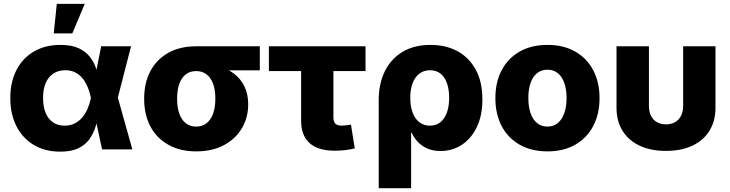

<svg xmlns="http://www.w3.org/2000/svg" viewBox="-20 -786 3839 1010"><path d="M296.4 11.7Q216.8 11.7 158 -23.4Q99.1 -58.6 66.7 -121.8Q34.2 -185.1 34.2 -269.5Q34.2 -355 66.7 -417.7Q99.1 -480.5 158.4 -515.1Q217.8 -549.8 297.9 -549.8Q356 -549.8 393.1 -532.7Q430.2 -515.6 451.9 -488Q473.6 -460.4 484.6 -428.2Q495.6 -396 501 -366.2H551.8L599.1 -275.4L676.3 0H517.1L458 -272.5Q451.2 -304.7 439.9 -330.8Q428.7 -356.9 412.4 -376.2Q396 -395.5 374 -406Q352.1 -416.5 323.7 -416.5Q287.1 -416.5 260.7 -399.2Q234.4 -381.8 220.5 -349.6Q206.5 -317.4 206.5 -271Q206.5 -225.1 220 -192.4Q233.4 -159.7 258.8 -142.3Q284.2 -125 319.8 -125Q348.6 -125 371.8 -136.2Q395 -147.5 412.1 -167.5Q429.2 -187.5 440.7 -213.9Q452.1 -240.2 458 -269.5L512.2 -542.5H669.4L599.1 -269.5L551.8 -183.1H499Q492.7 -152.8 482.4 -119.1Q472.2 -85.4 451.4 -55.4Q430.7 -25.4 393.6 -6.8Q356.4 11.7 296.4 11.7ZM262.7 -610.4 278.8 -765.6H425.8L360.4 -610.4Z M1012.2 10.3Q927.7 10.3 866 -24.2Q804.2 -58.6 771.2 -120.8Q738.3 -183.1 738.3 -266.6Q738.3 -350.1 771.2 -412.1Q804.2 -474.1 865.7 -508.3Q927.2 -542.5 1012.2 -542.5H1346.7V-416H1109.9L1012.2 -412.1Q979.5 -412.1 957 -394.5Q934.6 -377 923.1 -344.7Q911.6 -312.5 911.6 -266.6Q911.6 -221.7 923.1 -188.7Q934.6 -155.8 957.3 -137.9Q980 -120.1 1012.2 -120.1Q1044.4 -120.1 1066.9 -137.9Q1089.4 -155.8 1101.1 -188.7Q1112.8 -221.7 1112.8 -266.6Q1112.8 -312.5 1101.1 -344.7Q1089.4 -377 1066.9 -394.5Q1044.4 -412.1 1012.2 -412.1V-454.6Q1072.8 -454.6 1122.8 -440.9Q1172.9 -427.2 1209.2 -399.9Q1245.6 -372.6 1265.6 -332Q1285.6 -291.5 1285.6 -237.3Q1285.6 -168 1252.7 -111.8Q1219.7 -55.7 1158.4 -22.7Q1097.2 10.3 1012.2 10.3Z M1740.7 6.8Q1653.3 6.8 1608.6 -33.2Q1564 -73.2 1564 -150.9V-412.1H1394.5V-542.5H1902.8V-412.1H1733.9V-168Q1733.9 -146 1744.1 -135.5Q1754.4 -125 1777.8 -125Q1787.6 -125 1803.2 -127Q1818.8 -128.9 1826.2 -130.4L1846.2 -5.4Q1817.9 1.5 1791.5 4.2Q1765.1 6.8 1740.7 6.8Z M1972.2 204.1V-258.3Q1972.2 -346.2 2004.6 -411.6Q2037.1 -477.1 2097.9 -513.4Q2158.7 -549.8 2244.6 -549.8Q2326.7 -549.8 2387.7 -516.1Q2448.7 -482.4 2483.2 -418.5Q2517.6 -354.5 2517.6 -263.7Q2517.6 -178.2 2488.3 -117.4Q2459 -56.6 2409.2 -24.2Q2359.4 8.3 2297.9 8.3Q2257.3 8.3 2227.3 -5.1Q2197.3 -18.6 2177.2 -40.3Q2157.2 -62 2146 -87.4H2142.6V204.1ZM2241.7 -125Q2274.4 -125 2296.9 -143.3Q2319.3 -161.6 2331.1 -194.6Q2342.8 -227.5 2342.8 -271.5Q2342.8 -315.4 2331.3 -348.1Q2319.8 -380.9 2297.4 -398.7Q2274.9 -416.5 2242.2 -416.5Q2210 -416.5 2186.5 -398.9Q2163.1 -381.3 2150.6 -348.9Q2138.2 -316.4 2138.2 -271.5Q2138.2 -227.5 2150.4 -194.3Q2162.6 -161.1 2185.8 -143.1Q2209 -125 2241.7 -125Z M2859.9 10.3Q2775.4 10.3 2713.6 -24.9Q2651.9 -60.1 2618.9 -123Q2585.9 -186 2585.9 -269.5Q2585.9 -353.5 2618.9 -416.5Q2651.9 -479.5 2713.6 -514.6Q2775.4 -549.8 2859.9 -549.8Q2944.8 -549.8 3006.1 -514.6Q3067.4 -479.5 3100.6 -416.5Q3133.8 -353.5 3133.8 -269.5Q3133.8 -186 3100.6 -123Q3067.4 -60.1 3006.1 -24.9Q2944.8 10.3 2859.9 10.3ZM2859.9 -120.1Q2892.1 -120.1 2914.6 -138.9Q2937 -157.7 2948.7 -191.4Q2960.4 -225.1 2960.4 -270Q2960.4 -315.4 2948.7 -348.9Q2937 -382.3 2914.6 -400.9Q2892.1 -419.4 2859.9 -419.4Q2827.6 -419.4 2804.9 -400.9Q2782.2 -382.3 2770.8 -349.1Q2759.3 -315.9 2759.3 -270Q2759.3 -225.1 2770.8 -191.4Q2782.2 -157.7 2804.9 -138.9Q2827.6 -120.1 2859.9 -120.1Z M3482.9 7.8Q3403.3 7.8 3345 -19.5Q3286.6 -46.9 3254.9 -97.9Q3223.1 -148.9 3223.1 -218.8V-542.5H3393.6V-230.5Q3393.6 -199.2 3404.3 -177.2Q3415 -155.3 3435.5 -143.6Q3456.1 -131.8 3483.4 -131.8Q3511.2 -131.8 3531.5 -143.6Q3551.8 -155.3 3562.7 -177.2Q3573.7 -199.2 3573.7 -230.5V-542.5H3743.7V-218.8Q3743.7 -148.9 3711.9 -97.9Q3680.2 -46.9 3621.8 -19.5Q3563.5 7.8 3482.9 7.8Z"/></svg>

Font: Inter 16pt ExtraBold
Style: Regular
Weight: 800
Version: Version 4.001;git-66647c0bb